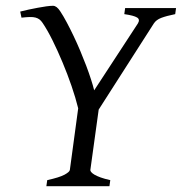

<svg xmlns="http://www.w3.org/2000/svg" viewBox="-20 -643 628 663"><path d="M357.9 0H140.1L143.1 -21Q185.5 -30.3 202.9 -39.8Q220.2 -49.3 221.2 -56.2L250 -269Q241.2 -304.7 227.1 -345.9Q212.9 -387.2 196 -427.5Q179.2 -467.8 161.4 -503.7Q143.6 -539.6 127 -564Q122.1 -571.3 116.5 -575.7Q110.8 -580.1 102.8 -582.3Q94.7 -584.5 83 -584.2Q71.3 -584 54.2 -582L49.8 -603Q63 -606.4 78.9 -609.9Q94.7 -613.3 110.4 -616.2Q126 -619.1 139.9 -621.1Q153.8 -623 163.1 -623Q175.8 -623 188 -604Q198.7 -587.9 210.4 -565.9Q222.2 -543.9 234.1 -518.8Q246.1 -493.7 257.1 -467.5Q268.1 -441.4 277.6 -416.3Q287.1 -391.1 294.2 -369.1Q301.3 -347.2 305.2 -331.1L456.1 -562Q464.4 -575.7 453.4 -582.5Q442.4 -589.4 409.2 -594.2L412.1 -615.2H587.9L585 -594.2Q554.2 -587.9 536.9 -581.3Q519.5 -574.7 511.2 -562L320.8 -264.6L292 -56.2Q291.5 -53.2 294.7 -49.1Q297.9 -44.9 305.9 -40Q314 -35.2 327.4 -30.3Q340.8 -25.4 360.8 -21Z"/></svg>

Font: Gentium Plus Phon
Style: Italic
Weight: 400
Italic angle: -8°
Designer: J. Victor Gaultney, Annie Olsen, Iska Routamaa, Becca Hirsbrunner
Foundry: SIL International
Version: Version 5.000